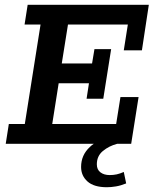

<svg xmlns="http://www.w3.org/2000/svg" viewBox="-20 -603 644 805"><path d="M4 0 17 -83H84L150 -500H83L96 -583H604L575 -392H499L516 -500H265L239 -337H366L376 -397H446L413 -189H343L353 -254H226L199 -83H467L485 -196H561L530 0H471Q437 9 411.5 30Q386 51 386 86Q386 108 401 119.5Q416 131 440 131Q456 131 469.5 128Q483 125 499 118L509 166Q487 175 466.5 178.5Q446 182 428 182Q374 182 347 158Q320 134 320 97Q320 47 357 13Q364 6 373 0Z"/></svg>

Font: Rokkitt SemiBold SemiBold
Style: Italic
Weight: 600
Italic angle: -9°
Version: Version 3.103